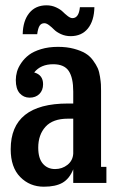

<svg xmlns="http://www.w3.org/2000/svg" viewBox="-20 -684 446 718"><path d="M146 -597.2Q134.3 -597.2 128.2 -587.9Q122.1 -578.6 119.1 -556.2H64.9Q65.9 -606.4 89.4 -635.3Q112.8 -664.1 153.8 -664.1Q173.3 -664.1 189.7 -656.5Q206.1 -648.9 214.8 -640.1Q223.6 -631.3 233.4 -623.8Q243.2 -616.2 251 -616.2Q274.9 -616.2 278.8 -657.2H333Q332 -606.4 308.8 -577.6Q285.6 -548.8 244.1 -548.8Q224.6 -548.8 208 -556.4Q191.4 -564 182.6 -573Q173.8 -582 163.8 -589.6Q153.8 -597.2 146 -597.2ZM357.9 -344.2V-60.1H377.9V0H253.9V-50.8Q239.7 -15.6 213.9 -0.7Q188 14.2 144 14.2Q91.3 14.2 55.7 -22Q20 -58.1 20 -126Q20 -296.9 233.9 -296.9H253.9V-341.8Q253.9 -393.1 237.1 -418.5Q220.2 -443.8 179.2 -443.8Q132.3 -443.8 107.9 -413.1Q141.1 -403.8 141.1 -369.1Q141.1 -346.2 127.2 -332.5Q113.3 -318.8 90.8 -318.8Q68.4 -318.8 53.7 -335.2Q39.1 -351.6 39.1 -384.8Q39.1 -399.9 43.5 -415.8Q47.9 -431.6 59.6 -448.7Q71.3 -465.8 88.4 -478.8Q105.5 -491.7 133.5 -500.2Q161.6 -508.8 196.8 -508.8Q230 -508.8 256.3 -501.7Q282.7 -494.6 299.3 -484.6Q315.9 -474.6 327.9 -458.3Q339.8 -441.9 345.5 -429Q351.1 -416 354 -397Q356.9 -377.9 357.4 -368.4Q357.9 -358.9 357.9 -344.2ZM186 -51.8Q212.4 -51.8 232.4 -67.6Q252.4 -83.5 253.9 -109.9V-240.2H233.9Q177.7 -240.2 150.4 -210.2Q123 -180.2 123 -131.8Q123 -91.8 140.4 -71.8Q157.7 -51.8 186 -51.8Z"/></svg>

Font: Margherita Bold
Style: Regular
Weight: 700
Designer: James Puckett
Foundry: Dunwich Type Founders
Version: Version 1.008;hotconv 1.0.109;makeotfexe 2.5.65596